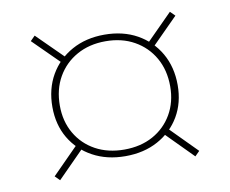

<svg xmlns="http://www.w3.org/2000/svg" viewBox="-61 -657 774 646"><g transform="rotate(-10 326.0 -334.0)"><path d="M326 -128.5Q263 -128.5 214.8 -154.8Q166.5 -181 139.2 -227.2Q112 -273.5 112 -334Q112 -395.5 139.2 -442.8Q166.5 -490 214.8 -516.8Q263 -543.5 326 -543.5Q389.5 -543.5 437.5 -516.8Q485.5 -490 512.8 -442.8Q540 -395.5 540 -334Q540 -273.5 512.8 -227.2Q485.5 -181 437.5 -154.8Q389.5 -128.5 326 -128.5ZM326 -151Q382 -151 424.2 -174.2Q466.5 -197.5 490.5 -239Q514.5 -280.5 514.5 -334Q514.5 -389.5 490.5 -431.5Q466.5 -473.5 424.2 -497.2Q382 -521 326 -521Q270.5 -521 228 -497.2Q185.5 -473.5 161.5 -431.5Q137.5 -389.5 137.5 -334Q137.5 -280.5 161.5 -239Q185.5 -197.5 228 -174.2Q270.5 -151 326 -151ZM180 -205 196 -189 95 -87 79 -103ZM557 -581 573 -565 473 -464.5 457.5 -481ZM197 -480 181 -464 79 -565 95 -581ZM573 -103 557 -87 456 -189 472 -205Z"/></g></svg>

Font: Hepta Slab ExtraLight ExtraLight
Style: Regular
Weight: 250
Version: Version 1.102